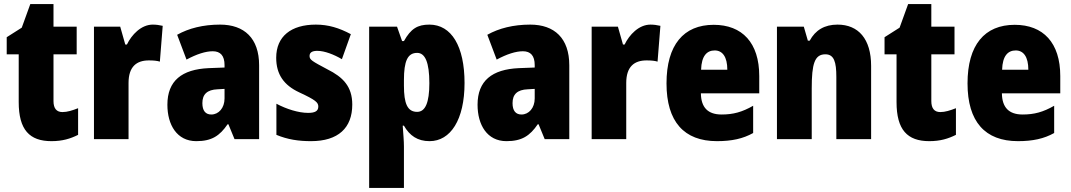

<svg xmlns="http://www.w3.org/2000/svg" viewBox="-20 -684 5265 944"><path d="M287 -133C258 -133 243 -151 243 -187V-417H357V-553H243V-664H129L87 -548L13 -501V-417H72V-182C72 -46 125 10 233 10C287 10 326 -2 364 -21V-152C336 -141 311 -133 287 -133Z M731 -563C674 -563 627 -513 604 -465H596L571 -553H442V0H612V-276C612 -357 652 -387 712 -387C737 -387 753 -385 766 -381L780 -557C763 -561 747 -563 731 -563Z M1062 -563C979 -563 908 -545 851 -513L897 -391C947 -418 991 -432 1026 -432C1064 -432 1084 -410 1084 -364V-352L1006 -349C874 -343 803 -287 803 -169C803 -70 850 10 945 10C1021 10 1060 -16 1099 -73H1103L1133 0H1254V-363C1254 -496 1181 -563 1062 -563ZM1050 -245 1084 -247V-200C1084 -153 1055 -121 1019 -121C991 -121 975 -139 975 -177C975 -220 998 -243 1050 -245Z M1712 -170C1712 -259 1666 -305 1590 -343C1513 -384 1502 -390 1502 -409C1502 -426 1515 -434 1540 -434C1576 -434 1622 -416 1661 -393L1705 -516C1647 -547 1594 -563 1533 -563C1411 -563 1338 -505 1338 -400C1338 -318 1376 -265 1451 -230C1533 -192 1545 -180 1545 -160C1545 -138 1529 -129 1495 -129C1447 -129 1388 -148 1339 -174V-21C1394 2 1448 10 1509 10C1643 10 1712 -55 1712 -170Z M2091 -563C2033 -563 2000 -543 1966 -482H1957L1932 -553H1795V240H1966V36C1966 9 1963 -23 1960 -66H1966C1994 -17 2033 10 2092 10C2195 10 2264 -95 2264 -276C2264 -456 2200 -563 2091 -563ZM2031 -424C2070 -424 2091 -378 2091 -275C2091 -179 2071 -134 2031 -134C1983 -134 1966 -175 1966 -263V-290C1966 -384 1984 -424 2031 -424Z M2587 -563C2504 -563 2433 -545 2376 -513L2422 -391C2472 -418 2516 -432 2551 -432C2589 -432 2609 -410 2609 -364V-352L2531 -349C2399 -343 2328 -287 2328 -169C2328 -70 2375 10 2470 10C2546 10 2585 -16 2624 -73H2628L2658 0H2779V-363C2779 -496 2706 -563 2587 -563ZM2575 -245 2609 -247V-200C2609 -153 2580 -121 2544 -121C2516 -121 2500 -139 2500 -177C2500 -220 2523 -243 2575 -245Z M3178 -563C3121 -563 3074 -513 3051 -465H3043L3018 -553H2889V0H3059V-276C3059 -357 3099 -387 3159 -387C3184 -387 3200 -385 3213 -381L3227 -557C3210 -561 3194 -563 3178 -563Z M3489 -562C3341 -562 3257 -463 3257 -274C3257 -86 3343 10 3505 10C3578 10 3633 -2 3683 -30V-164C3629 -133 3585 -121 3528 -121C3460 -121 3427 -156 3426 -225H3713V-310C3713 -474 3629 -562 3489 -562ZM3494 -436C3532 -436 3556 -405 3556 -341H3427C3429 -410 3456 -436 3494 -436Z M4098 -563C4034 -563 3989 -536 3961 -484H3952L3932 -553H3800V0H3971V-250C3971 -370 3985 -417 4038 -417C4081 -417 4092 -379 4092 -306V0H4263V-360C4263 -493 4200 -563 4098 -563Z M4603 -133C4574 -133 4559 -151 4559 -187V-417H4673V-553H4559V-664H4445L4403 -548L4329 -501V-417H4388V-182C4388 -46 4441 10 4549 10C4603 10 4642 -2 4680 -21V-152C4652 -141 4627 -133 4603 -133Z M4969 -562C4821 -562 4737 -463 4737 -274C4737 -86 4823 10 4985 10C5058 10 5113 -2 5163 -30V-164C5109 -133 5065 -121 5008 -121C4940 -121 4907 -156 4906 -225H5193V-310C5193 -474 5109 -562 4969 -562ZM4974 -436C5012 -436 5036 -405 5036 -341H4907C4909 -410 4936 -436 4974 -436Z"/></svg>

Font: Noto Sans Khmer Condensed Black
Style: Regular
Weight: 900
Width: 3
Designer: Danh Hong and the Monotype Design Team
Foundry: Monotype Imaging Inc.
Version: Version 2.004